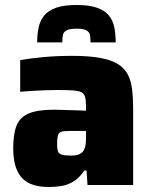

<svg xmlns="http://www.w3.org/2000/svg" viewBox="-20 -742 606 770"><path d="M175 8Q128 8 96.5 -7.5Q65 -23 49 -57.5Q33 -92 33 -147Q33 -205 46.5 -238.5Q60 -272 95.5 -287Q131 -302 196 -302Q205 -302 220 -301.5Q235 -301 253.5 -300.5Q272 -300 290.5 -299.5Q309 -299 325 -298V-316Q325 -340 321 -353.5Q317 -367 305.5 -372.5Q294 -378 271 -379.5Q248 -381 210 -381Q187 -381 160.5 -380Q134 -379 108 -377.5Q82 -376 61 -374V-501Q101 -508 154 -513Q207 -518 269 -518Q338 -518 383 -509.5Q428 -501 454.5 -484Q481 -467 493.5 -441.5Q506 -416 510 -382Q514 -348 514 -305V0H331L327 -58H318Q298 -28 274.5 -14Q251 0 226 4Q201 8 175 8ZM265 -118Q280 -118 289.5 -120.5Q299 -123 306.5 -128.5Q314 -134 317 -142Q322 -151 323.5 -163.5Q325 -176 325 -193V-217H260Q238 -217 226.5 -213.5Q215 -210 212 -198.5Q209 -187 209 -164Q209 -147 212 -136.5Q215 -126 227 -122Q239 -118 265 -118ZM287 -722Q338 -722 369 -711Q400 -700 416.5 -680Q433 -660 438.5 -632Q444 -604 444 -572H343Q343 -588 341 -600.5Q339 -613 327 -620Q315 -627 287 -627Q259 -627 246.5 -620Q234 -613 232 -600.5Q230 -588 230 -572H129Q129 -604 135 -632Q141 -660 157.5 -680Q174 -700 205 -711Q236 -722 287 -722Z"/></svg>

Font: Saira Thin ExtraBold
Style: Regular
Weight: 800
Version: Version 1.101